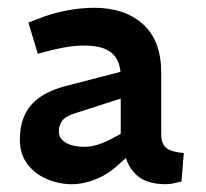

<svg xmlns="http://www.w3.org/2000/svg" viewBox="-20 -730 528 493"><path d="M406 -257Q353 -257 327.5 -283.5Q302 -310 298 -350L290 -371V-532Q290 -574 267.5 -593.5Q245 -613 197 -613Q170 -613 144 -608Q118 -603 96 -597L77 -592L53 -672L79 -682Q111 -695 148.5 -702.5Q186 -710 222 -710Q300 -710 347 -668Q394 -626 394 -543V-385Q394 -362 406 -351Q418 -340 452 -337L446 -264Q436 -262 426.5 -259.5Q417 -257 406 -257ZM165 -257Q132 -257 101 -270Q70 -283 50.5 -308.5Q31 -334 31 -372Q31 -427 60 -460.5Q89 -494 152 -510L307 -550L306 -482L172 -439Q147 -431 139 -419Q131 -407 131 -393Q131 -374 149 -363.5Q167 -353 197 -353Q214 -353 232.5 -359Q251 -365 271 -376L306 -395L320 -339L284 -307Q257 -282 225.5 -269.5Q194 -257 165 -257Z"/></svg>

Font: REM Medium Medium
Style: Regular
Weight: 500
Version: Version 1.005;gftools[0.9.28]